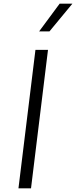

<svg xmlns="http://www.w3.org/2000/svg" viewBox="-20 -1020 412 1040"><path d="M192 -850 303 -1000H372L248 -850ZM80 0 172 -750H240L148 0Z"/></svg>

Font: Orkney Light
Style: LightItalic
Weight: 300
Designer: Samuel Oakes and Alfredo Marco Pradil
Foundry: Alfredo Marco Pradil
Version: 1.0; ttfautohint (v1.5)